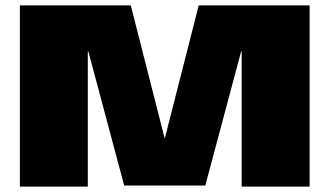

<svg xmlns="http://www.w3.org/2000/svg" viewBox="-20 -695 1247 715"><path d="M54 0H307V-503.5H309L442.5 -4H744.5L878 -503.5H880V0H1133V-675H720L594 -180.5H593L467 -675H54Z"/></svg>

Font: Anybody Expanded Black
Style: Regular
Weight: 900
Width: 7
Designer: Tyler Finck
Foundry: Etcetera Type Company
Version: Version 1.113;gftools[0.9.25]